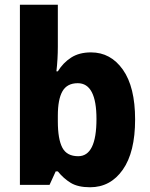

<svg xmlns="http://www.w3.org/2000/svg" viewBox="-20 -780 631 810"><path d="M224 -583Q224 -558 222.5 -531.5Q221 -505 218 -479H224Q246 -515 280 -537Q314 -559 364 -559Q447 -559 498.5 -486Q550 -413 550 -276Q550 -138 498 -64Q446 10 360 10Q309 10 278.5 -8.5Q248 -27 224 -57H215L189 0H64V-760H224ZM308 -429Q263 -429 243.5 -395Q224 -361 224 -292V-268Q224 -193 243 -157Q262 -121 310 -121Q387 -121 387 -278Q387 -429 308 -429Z"/></svg>

Font: Noto Sans Hebrew SemiCondensed ExtraBold
Style: Regular
Weight: 800
Width: 4
Designer: Monotype Design Team
Foundry: Monotype Imaging Inc.
Version: Version 2.004; ttfautohint (v1.8.4.7-5d5b)